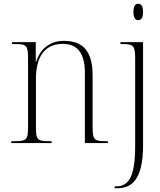

<svg xmlns="http://www.w3.org/2000/svg" viewBox="-20 -760 848 1020"><path d="M714 -653C729 -653 740 -663 740 -697C740 -730 729 -740 714 -740C700 -740 689 -730 689 -697C689 -663 700 -653 714 -653ZM40 0H254V-10H243C177 -10 171 -17 171 -87V-343C171 -450 212 -527 313 -527C399 -527 431 -467 431 -373V0H553V-10H543C479 -10 472 -18 472 -87V-358C472 -484 425 -543 319 -543C250 -543 194 -504 172 -431H170V-536H44V-526H61C121 -526 129 -518 129 -450V-87C129 -17 122 -10 55 -10H40ZM589 240H603C682 240 740 192 740 11V-536H620V-526H633C689 -526 698 -517 698 -449V19C698 183 661 230 597 230H589Z"/></svg>

Font: Noto Serif Display SemiCondensed ExtraLight
Style: Regular
Weight: 200
Width: 4
Designer: Monotype Design Team
Foundry: Monotype Imaging Inc.
Version: Version 2.009